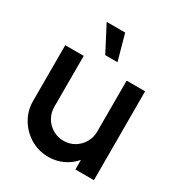

<svg xmlns="http://www.w3.org/2000/svg" viewBox="-170 -812 870 936"><g transform="rotate(30 265.0 -344.0)"><path d="M40 -187.5V-500H144V-213Q144 -179.5 160.2 -152Q176.5 -124.5 204 -108.2Q231.5 -92 265 -92Q298.5 -92 325.8 -108.2Q353 -124.5 369.2 -152Q385.5 -179.5 385.5 -213V-500H489.5L490 0H386L385.5 -54Q360 -23 322 -5Q284 13 240.5 13Q185 13 139.5 -14Q94 -41 67 -86.5Q40 -132 40 -187.5ZM158 -699.5H262L302 -555.5H233Z"/></g></svg>

Font: Urbanist SemiBold
Style: Regular
Weight: 600
Designer: Corey Hu
Foundry: Corey Hu
Version: Version 1.321; ttfautohint (v1.8.4.7-5d5b)